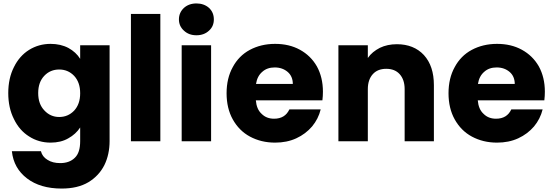

<svg xmlns="http://www.w3.org/2000/svg" viewBox="-20 -821 3215 1116"><path d="M274 -566C274 -566 274 -566 274 -566C228 -566 186 -554 149 -531C112 -508 82 -474 61 -431C39 -388 28 -337 28 -280C28 -280 28 -280 28 -280C28 -223 39 -172 61 -129C82 -85 112 -51 149 -28C186 -4 228 8 274 8C274 8 274 8 274 8C313 8 348 0 377 -17C406 -33 429 -54 446 -80C446 -80 446 -1 446 -1C446 -1 446 -1 446 -1C446 44 436 76 415 96C394 117 365 127 330 127C330 127 330 127 330 127C301 127 276 121 256 108C236 96 223 79 218 58C218 58 49 58 49 58C49 58 49 58 49 58C56 125 86 177 137 216C188 255 255 275 338 275C338 275 338 275 338 275C400 275 452 263 494 238C535 213 566 180 587 138C607 97 617 50 617 -1C617 -1 617 -558 617 -558C617 -558 446 -558 446 -558C446 -558 446 -479 446 -479C446 -479 446 -479 446 -479C430 -505 407 -526 378 -542C348 -558 313 -566 274 -566ZM446 -279C446 -279 446 -279 446 -279C446 -236 434 -203 411 -178C387 -153 358 -141 324 -141C324 -141 324 -141 324 -141C290 -141 261 -154 238 -179C214 -204 202 -237 202 -280C202 -280 202 -280 202 -280C202 -323 214 -356 238 -381C261 -405 290 -417 324 -417C324 -417 324 -417 324 -417C358 -417 387 -405 411 -380C434 -355 446 -322 446 -279Z M741 -740C741 -740 741 0 741 0C741 0 912 0 912 0C912 0 912 -740 912 -740C912 -740 741 -740 741 -740Z M1122 -616C1122 -616 1122 -616 1122 -616C1151 -616 1176 -625 1195 -643C1214 -660 1223 -682 1223 -708C1223 -708 1223 -708 1223 -708C1223 -735 1214 -757 1195 -775C1176 -792 1151 -801 1122 -801C1122 -801 1122 -801 1122 -801C1092 -801 1068 -792 1049 -775C1030 -757 1020 -735 1020 -708C1020 -708 1020 -708 1020 -708C1020 -682 1030 -660 1049 -643C1068 -625 1092 -616 1122 -616ZM1036 -558C1036 -558 1036 0 1036 0C1036 0 1207 0 1207 0C1207 0 1207 -558 1207 -558C1207 -558 1036 -558 1036 -558Z M1857 -288C1857 -288 1857 -288 1857 -288C1857 -344 1845 -393 1822 -435C1798 -477 1765 -509 1723 -532C1681 -555 1633 -566 1579 -566C1579 -566 1579 -566 1579 -566C1524 -566 1475 -554 1432 -531C1389 -508 1356 -474 1333 -431C1309 -388 1297 -337 1297 -279C1297 -279 1297 -279 1297 -279C1297 -221 1309 -170 1333 -127C1357 -84 1390 -50 1433 -27C1476 -4 1524 8 1579 8C1579 8 1579 8 1579 8C1624 8 1665 0 1702 -17C1739 -34 1769 -57 1794 -86C1818 -115 1835 -148 1844 -185C1844 -185 1662 -185 1662 -185C1662 -185 1662 -185 1662 -185C1645 -149 1616 -131 1573 -131C1573 -131 1573 -131 1573 -131C1544 -131 1520 -140 1501 -159C1481 -177 1470 -203 1467 -238C1467 -238 1854 -238 1854 -238C1854 -238 1854 -238 1854 -238C1856 -255 1857 -272 1857 -288ZM1468 -333C1468 -333 1468 -333 1468 -333C1473 -364 1485 -387 1505 -404C1524 -421 1548 -429 1577 -429C1577 -429 1577 -429 1577 -429C1607 -429 1632 -420 1652 -403C1672 -386 1682 -362 1682 -333C1682 -333 1468 -333 1468 -333Z M2287 -564C2287 -564 2287 -564 2287 -564C2250 -564 2217 -557 2188 -543C2159 -528 2135 -509 2118 -484C2118 -484 2118 -558 2118 -558C2118 -558 1947 -558 1947 -558C1947 -558 1947 0 1947 0C1947 0 2118 0 2118 0C2118 0 2118 -303 2118 -303C2118 -303 2118 -303 2118 -303C2118 -340 2128 -369 2147 -390C2166 -411 2192 -421 2225 -421C2225 -421 2225 -421 2225 -421C2258 -421 2284 -411 2303 -390C2322 -369 2332 -340 2332 -303C2332 -303 2332 0 2332 0C2332 0 2502 0 2502 0C2502 0 2502 -326 2502 -326C2502 -326 2502 -326 2502 -326C2502 -400 2483 -458 2444 -501C2405 -543 2352 -564 2287 -564Z M3147 -288C3147 -288 3147 -288 3147 -288C3147 -344 3135 -393 3112 -435C3088 -477 3055 -509 3013 -532C2971 -555 2923 -566 2869 -566C2869 -566 2869 -566 2869 -566C2814 -566 2765 -554 2722 -531C2679 -508 2646 -474 2623 -431C2599 -388 2587 -337 2587 -279C2587 -279 2587 -279 2587 -279C2587 -221 2599 -170 2623 -127C2647 -84 2680 -50 2723 -27C2766 -4 2814 8 2869 8C2869 8 2869 8 2869 8C2914 8 2955 0 2992 -17C3029 -34 3059 -57 3084 -86C3108 -115 3125 -148 3134 -185C3134 -185 2952 -185 2952 -185C2952 -185 2952 -185 2952 -185C2935 -149 2906 -131 2863 -131C2863 -131 2863 -131 2863 -131C2834 -131 2810 -140 2791 -159C2771 -177 2760 -203 2757 -238C2757 -238 3144 -238 3144 -238C3144 -238 3144 -238 3144 -238C3146 -255 3147 -272 3147 -288ZM2758 -333C2758 -333 2758 -333 2758 -333C2763 -364 2775 -387 2795 -404C2814 -421 2838 -429 2867 -429C2867 -429 2867 -429 2867 -429C2897 -429 2922 -420 2942 -403C2962 -386 2972 -362 2972 -333C2972 -333 2758 -333 2758 -333Z"/></svg>

Font: Girnar Poppins
Style: Bold
Weight: 500
Designer: Ninad Kale (Devanagari), Jonny Pinhorn (Latin)
Foundry: Indian Type Foundry
Version: ""